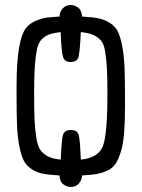

<svg xmlns="http://www.w3.org/2000/svg" viewBox="-20 -688 565 765"><path d="M46 -305V-345Q46 -531 85 -578Q100 -596 125 -606Q150 -616 167 -618Q184 -620 217 -622Q218 -642 230.5 -655Q243 -668 262 -668Q277 -668 291 -658Q305 -648 307 -622Q347 -620 372 -615Q397 -610 418 -596.5Q439 -583 449 -563.5Q459 -544 466.5 -506.5Q474 -469 476 -423.5Q478 -378 478 -306V-263Q478 -201 474.5 -157.5Q471 -114 461.5 -83.5Q452 -53 440.5 -35.5Q429 -18 407 -8Q385 2 364 5.5Q343 9 307 11Q306 30 294 43.5Q282 57 262 57Q247 57 232.5 46.5Q218 36 217 11Q177 9 152.5 4.5Q128 0 107 -13.5Q86 -27 75.5 -46.5Q65 -66 57.5 -103.5Q50 -141 48 -186.5Q46 -232 46 -305ZM116 -312Q116 -244 118 -205.5Q120 -167 125.5 -134.5Q131 -102 143.5 -87Q156 -72 174 -63.5Q192 -55 222 -52Q226 -138 231 -151Q238 -170 261 -170L262 -169L263 -170Q288 -170 293.5 -150.5Q299 -131 302 -52Q372 -59 390 -106Q408 -153 408 -312Q408 -379 406 -415Q404 -451 399 -482.5Q394 -514 381.5 -527.5Q369 -541 351 -549Q333 -557 302 -560Q298 -471 291 -456Q284 -441 263 -441H261Q237 -441 231 -461.5Q225 -482 222 -552Q222 -557 222 -560Q193 -557 175.5 -550.5Q158 -544 145 -530Q132 -516 126.5 -487.5Q121 -459 118.5 -421Q116 -383 116 -320Z"/></svg>

Font: CMU Typewriter Text
Style: Regular
Weight: 500
Monospace: yes
Version: Version 0.7.0